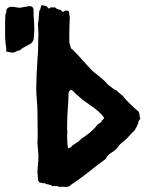

<svg xmlns="http://www.w3.org/2000/svg" viewBox="-35 -740 579 765"><path d="M109.4 -387.7C109.4 -355.5 114.3 -324.2 114.3 -292L115.2 -200.2L114.3 -173.8C114.3 -154.3 118.2 -135.7 118.2 -117.2C118.2 -94.7 114.3 -74.2 114.3 -51.8C114.3 -44.9 116.2 -40 116.2 -33.2V-27.3C116.2 -19.5 118.2 -18.6 121.1 -13.7C127.9 -12.7 133.8 -9.8 137.7 -9.8L142.6 -10.7C150.4 -2.9 167 -6.8 173.8 2L183.6 1L187.5 2L194.3 1C198.2 1 196.3 4.9 200.2 4.9L215.8 3.9L224.6 4.9C231.4 4.9 238.3 3.9 244.1 1L245.1 -2C294.9 -33.2 337.9 -72.3 385.7 -106.4C390.6 -115.2 396.5 -124 406.2 -129.9C422.9 -139.6 433.6 -150.4 437.5 -157.2C445.3 -170.9 459 -173.8 482.4 -201.2C488.3 -208 494.1 -213.9 501 -219.7C502 -223.6 516.6 -242.2 517.6 -258.8C521.5 -261.7 521.5 -264.6 524.4 -268.6C522.5 -270.5 521.5 -273.4 521.5 -276.4V-278.3C521.5 -281.2 520.5 -287.1 517.6 -294.9C504.9 -304.7 460.9 -345.7 455.1 -357.4C446.3 -365.2 437.5 -370.1 430.7 -378.9C416 -383.8 407.2 -395.5 395.5 -402.3C378.9 -422.9 358.4 -437.5 334 -457C307.6 -483.4 284.2 -512.7 256.8 -540C247.1 -549.8 249 -540 244.1 -562.5L241.2 -570.3V-609.4C241.2 -629.9 242.2 -650.4 243.2 -670.9C240.2 -678.7 242.2 -689.5 238.3 -696.3L228.5 -698.2C224.6 -698.2 221.7 -695.3 216.8 -692.4C211.9 -693.4 209 -698.2 206.1 -701.2C190.4 -701.2 186.5 -710.9 182.6 -710.9L177.7 -710L172.9 -710.9C167 -710.9 164.1 -710 164.1 -709C164.1 -707 163.1 -706.1 161.1 -706.1C156.2 -706.1 155.3 -711.9 150.4 -714.8C145.5 -717.8 138.7 -716.8 131.8 -719.7C125 -712.9 128.9 -705.1 122.1 -698.2C119.1 -679.7 120.1 -663.1 116.2 -644.5C117.2 -626 118.2 -611.3 118.2 -600.6C117.2 -589.8 117.2 -578.1 117.2 -566.4C117.2 -540 116.2 -519.5 114.3 -503.9C111.3 -457 109.4 -418 109.4 -387.7ZM232.4 -196.3 233.4 -214.8C232.4 -219.7 232.4 -228.5 232.4 -240.2C232.4 -292 238.3 -331.1 238.3 -373L247.1 -382.8C254.9 -378.9 261.7 -373 266.6 -366.2C278.3 -358.4 279.3 -351.6 318.4 -325.2C350.6 -303.7 371.1 -285.2 379.9 -270.5C377.9 -265.6 375 -261.7 370.1 -259.8V-257.8C370.1 -251 353.5 -247.1 349.6 -239.3C341.8 -224.6 306.6 -198.2 291 -188.5C280.3 -177.7 270.5 -170.9 252 -159.2C249 -152.3 241.2 -151.4 236.3 -148.4C233.4 -163.1 232.4 -178.7 232.4 -196.3ZM-14.6 -654.3V-595.7C-14.6 -580.1 -12.7 -563.5 -9.8 -545.9V-543.9L-10.7 -539.1C-10.7 -537.1 -9.8 -535.2 -8.8 -534.2L13.7 -530.3C20.5 -530.3 27.3 -533.2 35.2 -538.1C40 -538.1 43 -538.1 45.9 -541C51.8 -546.9 61.5 -552.7 75.2 -559.6C105.5 -571.3 98.6 -590.8 101.6 -619.1C101.6 -657.2 98.6 -668 98.6 -692.4V-701.2C98.6 -710 91.8 -715.8 83 -715.8L43.9 -709C36.1 -709 23.4 -712.9 12.7 -712.9C-2.9 -712.9 -9.8 -704.1 -9.8 -697.3V-693.4C-9.8 -690.4 -10.7 -686.5 -13.7 -682.6Z"/></svg>

Font: Caesar Dressing Cyrillic
Style: Regular
Weight: 400
Designer: Dathan Boardman
Foundry: Open Window
Version: Version 1.00;July 2, 2020;FontCreator 13.0.0.2642 64-bit